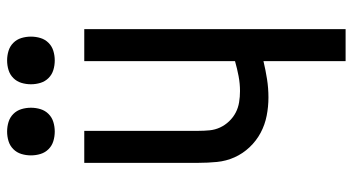

<svg xmlns="http://www.w3.org/2000/svg" viewBox="-246 -746 992 540"><g transform="rotate(-90 250.0 -476.0)"><path d="M348 0V-231Q323 -225 297.5 -221Q272 -217 246 -217Q220 -217 194.5 -222Q169 -227 146.5 -239Q124 -251 106 -270Q88 -289 77.5 -312.5Q67 -336 64.5 -362Q62 -388 62 -414V-735H152V-414Q152 -398 153.5 -382.5Q155 -367 161.5 -353Q168 -339 179 -327.5Q190 -316 203.5 -309Q217 -302 232.5 -299.5Q248 -297 264 -297Q285 -297 306 -301Q327 -305 348 -311V-735H438V0ZM350 -818Q336 -818 323 -822Q310 -826 300.5 -835.5Q291 -845 287 -858Q283 -871 283 -885Q283 -899 287 -912Q291 -925 300.5 -934.5Q310 -944 323 -948Q336 -952 350 -952Q364 -952 377 -948Q390 -944 399.5 -934.5Q409 -925 413 -912Q417 -899 417 -885Q417 -871 413 -858Q409 -845 399.5 -835.5Q390 -826 377 -822Q364 -818 350 -818ZM150 -818Q136 -818 123 -822Q110 -826 100.5 -835.5Q91 -845 87 -858Q83 -871 83 -885Q83 -899 87 -912Q91 -925 100.5 -934.5Q110 -944 123 -948Q136 -952 150 -952Q164 -952 177 -948Q190 -944 199.5 -934.5Q209 -925 213 -912Q217 -899 217 -885Q217 -871 213 -858Q209 -845 199.5 -835.5Q190 -826 177 -822Q164 -818 150 -818Z"/></g></svg>

Font: Iosevka Curly Medium
Style: Regular
Weight: 500
Monospace: yes
Designer: Belleve Invis
Foundry: Belleve Invis
Version: Version 22.1.2; ttfautohint (v1.8.4)